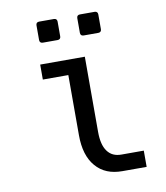

<svg xmlns="http://www.w3.org/2000/svg" viewBox="-83 -813 769 887"><g transform="rotate(-10 301.0 -369.5)"><path d="M160.2 -644.5H230C239.3 -644.5 244.6 -649.9 244.6 -659.2V-728.5C244.6 -737.8 239.3 -743.2 230 -743.2H160.2C150.9 -743.2 145.5 -737.8 145.5 -728.5V-659.2C145.5 -649.9 150.9 -644.5 160.2 -644.5ZM351.6 -644.5H420.9C430.2 -644.5 435.5 -649.9 435.5 -659.2V-728.5C435.5 -737.8 430.2 -743.2 420.9 -743.2H351.6C342.3 -743.2 336.9 -737.8 336.9 -728.5V-659.2C336.9 -649.9 342.3 -644.5 351.6 -644.5ZM419.4 3.9H533.2V-72.3H428.2C400.4 -72.3 378.4 -81.5 362.8 -103C347.7 -123.5 340.3 -153.8 340.3 -194.3V-546.9H130.9V-476.6H250.5V-194.3C250.5 -131.3 265.1 -82.5 294.9 -47.9C325.7 -11.7 367.7 3.9 419.4 3.9Z"/></g></svg>

Font: Hack
Style: Regular
Weight: 400
Monospace: yes
Designer: Christopher Simpkins
Foundry: Christopher Simpkins
Version: Version 2.010